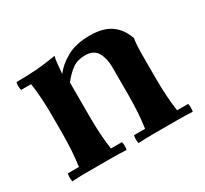

<svg xmlns="http://www.w3.org/2000/svg" viewBox="-105 -626 832 779"><g transform="rotate(-30 311.0 -236.5)"><path d="M32 2Q28 -17 32 -35H84Q89 -69 91.5 -107Q94 -145 94 -190V-270Q94 -359 84 -423H37Q33 -442 37 -460Q95 -460 136 -463.5Q177 -467 224 -475Q220 -462 218 -439.5Q216 -417 214 -395L224 -350V-190Q224 -145 226.5 -107Q229 -69 234 -35H286Q290 -17 286 2Q252 0 219 0Q186 0 159 0Q132 0 99.5 0Q67 0 32 2ZM342 2Q338 -17 342 -35H394Q399 -69 401.5 -107Q404 -145 404 -190V-318Q404 -359 388 -387Q372 -415 331 -415Q296 -415 271.5 -397.5Q247 -380 224 -350L214 -395Q236 -426 279 -450.5Q322 -475 388 -475Q450 -475 486 -450Q522 -425 539 -376Q536 -361 535 -341Q534 -321 534 -306V-190Q534 -145 536.5 -107Q539 -69 544 -35H596Q600 -17 596 2Q562 0 529 0Q496 0 469 0Q442 0 409.5 0Q377 0 342 2Z"/></g></svg>

Font: Poltawski Nowy
Style: Bold
Weight: 700
Designer: Adam Pótawski, Mateusz Machalski, Borys Kosmynka, Ania Wieluska
Foundry: Capitalics.wtf
Version: Version 1.001;gftools[0.9.25]